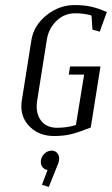

<svg xmlns="http://www.w3.org/2000/svg" viewBox="-20 -532 438 751"><path d="M63.5 -116.2Q63.5 -126 64.9 -136.2L103 -376Q112.3 -432.6 161.9 -472.4Q211.4 -512.2 272 -512.2Q308.6 -512.2 335.9 -506.1Q363.3 -500 397.9 -484.9L370.1 -408.2L341.8 -416L337.9 -471.2Q311 -480 273.9 -480Q231.4 -480 200.7 -450.2Q169.9 -420.4 163.1 -376L125 -136.2Q123.5 -126 123.5 -115.7Q123.5 -78.6 144.5 -55.4Q165.5 -32.2 203.1 -32.2Q242.7 -32.2 276.9 -43L309.1 -240.2H249L253.9 -272H373L335 -33.2Q287.1 -14.2 258.1 -7.1Q229 0 190.9 0Q135.7 0 99.6 -33.4Q63.5 -66.9 63.5 -116.2ZM139.6 101.1Q139.6 97.2 140.1 95.2Q142.1 79.6 154.5 68.4Q167 57.1 182.1 57.1Q195.3 57.1 203.4 66.2Q211.4 75.2 211.4 88.9Q211.4 93.3 210.9 95.2Q209 105 207 108.9L170.9 199.2L144 190.9L166 132.8Q154.3 131.3 147 122.6Q139.6 113.8 139.6 101.1Z"/></svg>

Font: Gawaa
Style: Italic
Weight: 400
Designer: T. Christopher White
Version: Version 1.0